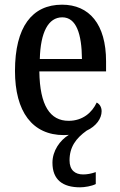

<svg xmlns="http://www.w3.org/2000/svg" viewBox="-20 -567 513 820"><path d="M322 233C341 233 372 228 389 219V168C369 175 352 178 335 178C301 178 277 160 277 118C277 61 304 24 350 -9C391 -28 414 -61 414 -92C414 -110 405 -123 393 -129C373 -86 333 -51 273 -51C194 -51 150 -116 148 -262H433V-305C433 -464 361 -547 245 -547C117 -547 44 -452 44 -264C44 -90 118 10 253 10C261 10 267 9 274 9C236 32 204 77 204 128C204 201 248 233 322 233ZM330 -315H150C153 -429 186 -493 246 -493C306 -493 329 -422 330 -315Z"/></svg>

Font: Noto Serif Condensed Medium
Style: Regular
Weight: 500
Width: 3
Designer: Monotype Design Team
Foundry: Monotype Imaging Inc.
Version: Version 2.015